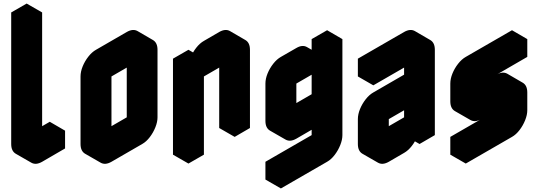

<svg xmlns="http://www.w3.org/2000/svg" viewBox="-20 -870 3030 1080"><path d="M217 -60 346 -135V-35L217 40Q182 60 156 45Q130 30 130 -10V-750L217 -800ZM217 -800 130 -750 43 -800 130 -850ZM346 -135 217 -60 130 -110 260 -185ZM130 -750V-10Q130 30 156 45L69 -5Q43 -20 43 -60V-800Z M607 -540 780 -640Q814 -660 840 -645Q866 -630 866 -590V-210Q866 -184 854 -154Q842 -124 822.5 -98.5Q803 -73 780 -60L607 40Q572 60 546 45Q520 30 520 -10V-390Q520 -417 532 -446.5Q544 -476 564 -501.5Q584 -527 607 -540ZM607 -60 780 -160V-540L607 -440ZM780 -540V-160L693 -210V-590ZM780 -160 607 -60 520 -110 693 -210ZM840 -645Q814 -660 780 -640L607 -540Q584 -527 564 -501.5Q544 -476 532 -446.5Q520 -417 520 -390V-10Q520 30 546 45L459 -5Q433 -20 433 -60V-440Q433 -467 445 -496.5Q457 -526 477 -551.5Q497 -577 520 -590L693 -690Q728 -710 754 -695Z M1040 -490 1127 -540V-440Q1127 -467 1139 -496.5Q1151 -526 1170.5 -551.5Q1190 -577 1213 -590L1300 -640Q1334 -660 1360 -645Q1386 -630 1386 -590V-150L1300 -100V-540L1127 -440V0L1040 50ZM1300 -540V-100L1213 -150V-590ZM1040 -490V50L953 0V-540ZM1360 -645Q1334 -660 1300 -640L1213 -590Q1190 -577 1170.5 -551.5Q1151 -526 1139 -496.5Q1127 -467 1127 -440L1040 -490Q1040 -517 1052 -546.5Q1064 -576 1084 -601.5Q1104 -627 1127 -640L1213 -690Q1248 -710 1274 -695ZM1127 -540 1040 -490 953 -540 1040 -590Z M1647 -90Q1612 -70 1586 -85Q1560 -100 1560 -140V-350Q1560 -377 1572 -406.5Q1584 -436 1604 -461.5Q1624 -487 1647 -500L1733 -550Q1768 -570 1794 -555Q1820 -540 1820 -500V-600L1906 -650V-110Q1906 -84 1894 -54Q1882 -24 1862.5 1.5Q1843 27 1820 40L1560 190V90L1820 -60V-290Q1820 -264 1808 -234Q1796 -204 1776 -178.5Q1756 -153 1733 -140ZM1647 -190 1820 -290V-500L1647 -400ZM1820 -290V-60L1733 -110V-340ZM1820 -60 1560 90 1473 40 1733 -110ZM1560 90V190L1473 140V40ZM1906 -650 1820 -600 1733 -650 1820 -700ZM1820 -600V-500L1733 -550V-650ZM1820 -500V-290L1733 -340V-550ZM1820 -290 1647 -190 1560 -240 1733 -340ZM1794 -555Q1768 -570 1733 -550L1647 -500Q1624 -487 1604 -461.5Q1584 -436 1572 -406.5Q1560 -377 1560 -350V-140Q1560 -100 1586 -85L1499 -135Q1473 -150 1473 -190V-400Q1473 -427 1485 -456.5Q1497 -486 1517 -511.5Q1537 -537 1560 -550L1647 -600Q1681 -620 1707 -605Z M2080 -490 2340 -640Q2374 -660 2400 -645Q2426 -630 2426 -590V-110L2340 -60V-160Q2340 -134 2328 -104Q2316 -74 2296 -48.5Q2276 -23 2253 -10L2167 40Q2132 60 2106 45Q2080 30 2080 -10V-150Q2080 -177 2092 -206.5Q2104 -236 2124 -261.5Q2144 -287 2167 -300L2340 -400V-540L2080 -390ZM2167 -60 2340 -160V-300L2167 -200ZM2340 -540V-400L2253 -450V-590ZM2340 -160V-60L2253 -110V-210ZM2340 -300V-160L2253 -210V-350ZM2340 -160 2167 -60 2080 -110 2253 -210ZM2340 -400 2167 -300Q2144 -287 2124 -261.5Q2104 -236 2092 -206.5Q2080 -177 2080 -150V-10Q2080 30 2106 45L2019 -5Q1993 -20 1993 -60V-200Q1993 -227 2005 -256.5Q2017 -286 2037 -311.5Q2057 -337 2080 -350L2253 -450ZM2400 -645Q2374 -660 2340 -640L2080 -490L1993 -540L2253 -690Q2288 -710 2314 -695ZM2080 -490V-390L1993 -440V-540Z M2687 -200Q2652 -180 2626 -195Q2600 -210 2600 -250V-350Q2600 -377 2612 -406.5Q2624 -436 2644 -461.5Q2664 -487 2687 -500L2946 -650V-550L2687 -400V-300L2860 -400Q2894 -420 2920 -405Q2946 -390 2946 -350V-250Q2946 -224 2934 -194Q2922 -164 2902.5 -138.5Q2883 -113 2860 -100L2600 50V-50L2860 -200V-300ZM2860 -300V-200L2773 -250V-350ZM2860 -200 2600 -50 2513 -100 2773 -250ZM2600 -50V50L2513 0V-100ZM2920 -405Q2894 -420 2860 -400L2687 -300L2600 -350L2773 -450Q2808 -470 2834 -455ZM2946 -650 2687 -500Q2664 -487 2644 -461.5Q2624 -436 2612 -406.5Q2600 -377 2600 -350V-250Q2600 -210 2626 -195L2539 -245Q2513 -260 2513 -300V-400Q2513 -427 2525 -456.5Q2537 -486 2557 -511.5Q2577 -537 2600 -550L2860 -700Z"/></svg>

Font: Nabla Normal
Style: Regular
Weight: 400
Designer: Arthur Reinders Folmer
Version: Version 1.000